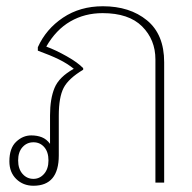

<svg xmlns="http://www.w3.org/2000/svg" viewBox="-20 -584 615 614"><path d="M10 -68Q10 -110 31.5 -130.5Q53 -151 80 -151Q99 -151 114 -145Q129 -139 140 -124V-215Q140 -268 154.5 -303Q169 -338 216 -364Q195 -381 168.5 -394Q142 -407 101 -422V-433Q127 -491 181.5 -527.5Q236 -564 309 -564Q395 -564 450 -519Q505 -474 505 -385V0H477V-394Q477 -457 434.5 -499.5Q392 -542 308 -542Q251 -542 205 -515.5Q159 -489 128 -435Q158 -424 193.5 -404Q229 -384 246 -366V-361Q199 -333 183.5 -303Q168 -273 168 -214V-87Q168 10 87 10Q54 10 32 -11.5Q10 -33 10 -68ZM135 -71Q135 -98 121.5 -113.5Q108 -129 87 -129Q66 -129 52 -113.5Q38 -98 38 -71Q38 -44 52 -28Q66 -12 87 -12Q107 -12 121 -28Q135 -44 135 -71Z"/></svg>

Font: Trirong Thin
Style: Regular
Weight: 250
Designer: Katatrad Team
Foundry: CadsonDemak
Version: Version 1.001